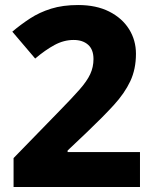

<svg xmlns="http://www.w3.org/2000/svg" viewBox="-20 -744 612 764"><path d="M34 0V-115L217 -303Q266 -353 296 -387Q326 -421 339 -449Q352 -477 352 -509Q352 -547 330.5 -566Q309 -585 273 -585Q234 -585 197 -565Q160 -545 120 -511L29 -618Q62 -646 99.5 -670.5Q137 -695 183.5 -709.5Q230 -724 291 -724Q363 -724 414.5 -698Q466 -672 493.5 -628Q521 -584 521 -530Q521 -469 498.5 -421Q476 -373 432.5 -325.5Q389 -278 326 -218L249 -145V-139H537V0Z"/></svg>

Font: Noto Sans Tamil ExtraBold
Style: Regular
Weight: 800
Designer: Jelle Bosma - Monotype Design Team
Foundry: Monotype Imaging Inc.
Version: Version 2.004; ttfautohint (v1.8.4.7-5d5b)